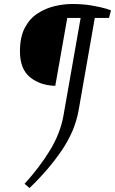

<svg xmlns="http://www.w3.org/2000/svg" viewBox="-20 -732 576 962"><path d="M128 210 103 189Q177 108 229.5 22.5Q282 -63 298 -153L384 -642H317L257 -302Q181 -304 130.5 -345Q80 -386 80 -475Q80 -546 104 -592Q128 -638 167.5 -664Q207 -690 253 -701Q299 -712 343 -712Q395 -712 439 -704.5Q483 -697 510 -689Q537 -681 536 -679L526 -642H455L374 -180Q356 -77 290.5 20Q225 117 128 210Z"/></svg>

Font: Mate
Style: Italic
Weight: 400
Italic angle: -10.8°
Designer: Eduardo Rodriguez Tunni
Foundry: Eduardo Rodriguez Tunni
Version: Version 1.003; ttfautohint (v1.8.4.7-5d5b);gftools[0.9.24]